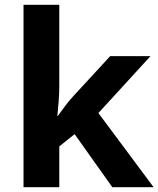

<svg xmlns="http://www.w3.org/2000/svg" viewBox="-20 -780 660 800"><path d="M227 -420V-760H78V0H227V-170L291 -221L448 0H620L390 -309L607 -546H439L286 -380C262 -354 241 -325 221 -297H219C223 -338 227 -379 227 -420Z"/></svg>

Font: Noto Sans Bassa Vah
Style: Bold
Weight: 700
Designer: Monotype Design Team
Foundry: Monotype Imaging Inc.
Version: Version 2.002